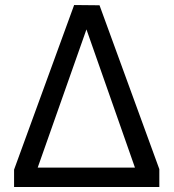

<svg xmlns="http://www.w3.org/2000/svg" viewBox="-20 -744 693 764"><path d="M36 0H614V-71L376 -723L275 -724L36 -69ZM130 -77 324 -627 517 -77Z"/></svg>

Font: United Sans
Style: Regular
Weight: 400
Designer: Pablo Impallari, Rodrigo Fuenzalida (Modified by Dan O. Williams)
Version: Version 1.000;PS 001.000;hotconv 1.0.88;makeotf.lib2.5.64775